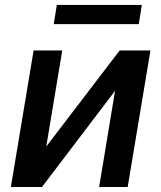

<svg xmlns="http://www.w3.org/2000/svg" viewBox="-20 -747 644 767"><path d="M164.8 -161.6 228.7 -545.5H114.3L23.4 0H147.7L439.6 -384.2L376.1 0H490.1L581 -545.5H458.1ZM194.6 -650.6H534.4L546.5 -727.3H207Z"/></svg>

Font: Magic Ui Pro Semi Bold
Style: Italic
Weight: 600
Italic angle: -9.39999°
Designer: Stefan Endress, Andreas Faust
Version: Version 1.000;FEAKit 1.0